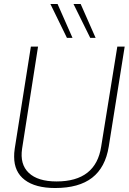

<svg xmlns="http://www.w3.org/2000/svg" viewBox="-20 -934 646 964"><path d="M257 10Q158 10 104.5 -30.5Q51 -71 51 -147Q51 -158 51.5 -166Q52 -174 54 -188L135 -700H171L91 -188Q79 -109 124.5 -66Q170 -23 264 -23Q461 -23 488 -198L569 -700H606L526 -198Q509 -93 442.5 -41.5Q376 10 257 10ZM316 -744 233 -914H269L344 -744ZM433 -744 349 -914H385L460 -744Z"/></svg>

Font: Georama ExtraCondensed Thin ExtraLight
Style: Italic
Weight: 250
Italic angle: -9°
Version: Version 1.001